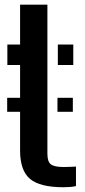

<svg xmlns="http://www.w3.org/2000/svg" viewBox="-20 -790 362 819"><path d="M225.1 -313.2V-372.9H290.7V-313.2ZM10.6 -313.2V-372.9H77.5V-313.2ZM11.4 -512.6V-600H65.7V-770H182.2V-133.7Q182.2 -100.4 197 -89Q211.9 -77.6 251.6 -77.6Q265.9 -77.6 277.6 -78.2Q289.2 -78.8 304.1 -79.4V3.7Q292.1 6.5 279.2 7.6Q266.3 8.7 250.9 8.7Q150.4 8.7 108.1 -26.8Q65.7 -62.4 65.7 -147.2V-512.6ZM226.7 -512.6V-600H292.6V-512.6Z"/></svg>

Font: Big Shoulders Stencil Text Thin
Style: Regular
Weight: 100
Designer: Patric King
Foundry: XO Type Co
Version: Version 2.001